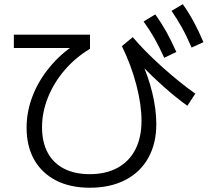

<svg xmlns="http://www.w3.org/2000/svg" viewBox="-20 -838 978 899"><path d="M242.2 6.8C286.5 29.6 339.2 41 400.4 41C464.2 41 519.5 29 566.4 4.9C613.3 -19.2 649.3 -53.7 674.3 -98.6C699.4 -143.6 711.9 -196.3 711.9 -256.8C711.9 -302.4 705.6 -351.6 692.9 -404.3C680.2 -457 661.8 -509.1 637.7 -560.5L632.8 -541C674.5 -498.7 714 -460.9 751.5 -427.7C788.9 -394.5 824.2 -366.2 857.4 -342.8L894.5 -399.4C843.1 -435.9 790.4 -478.5 736.3 -527.3C682.3 -576.2 637.4 -621.7 601.6 -664.1L550.8 -622.1C579.4 -563.5 601.9 -503.3 618.2 -441.4C634.4 -379.6 642.6 -323.2 642.6 -272.5C642.6 -220.4 633 -175.6 613.8 -138.2C594.6 -100.7 566.7 -72.1 530.3 -52.2C493.8 -32.4 450.5 -22.5 400.4 -22.5C353.5 -22.5 313.3 -31.1 279.8 -48.3C246.3 -65.6 220.7 -90.7 203.1 -123.5C185.5 -156.4 176.8 -196 176.8 -242.2C176.8 -289.1 186 -335.6 204.6 -381.8C223.1 -428.1 249.3 -470.9 283.2 -510.3C317.1 -549.6 356.4 -582.7 401.4 -609.4V-675.8H44.9V-613.3H344.7L334 -631.8C287.1 -601.2 246.4 -564.9 211.9 -522.9C177.4 -481 150.9 -435.9 132.3 -387.7C113.8 -339.5 104.5 -290.4 104.5 -240.2C104.5 -182.3 116.4 -132.3 140.1 -90.3C163.9 -48.3 197.9 -16 242.2 6.8ZM701.7 -661.1C717 -634.4 732.7 -603.2 749 -567.4L805.7 -594.7C790 -629.9 774.4 -661.5 758.8 -689.5C743.2 -717.4 725.9 -744.5 707 -770.5L652.3 -737.3C669.9 -713.2 686.4 -687.8 701.7 -661.1ZM832 -708.5C847 -681.5 862 -650.4 877 -615.2L932.6 -640.6C917.6 -675.8 902.5 -707.5 887.2 -735.8C871.9 -764.2 854.8 -791.7 835.9 -818.4L783.2 -787.1C800.8 -761.7 817.1 -735.5 832 -708.5Z"/></svg>

Font: Pretendard Variable
Style: Regular
Weight: 400
Designer: Base glyphs from Inter by Rasmus Andersson; Hangeul glyphs from Noto Sans CJK(Source Han Sans) by Jang Soo-young and Kan
Foundry: Kil Hyung-jin
Version: Version 1.309;Glyphs 3.2 (3225)